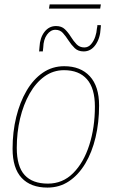

<svg xmlns="http://www.w3.org/2000/svg" viewBox="-20 -840 522 870"><path d="M195 10Q119 10 78 -34Q37 -78 37 -166Q37 -242 53.5 -309.5Q70 -377 100.5 -429Q131 -481 174 -510.5Q217 -540 271 -540Q345 -540 387 -494.5Q429 -449 429 -362Q429 -285 413 -217.5Q397 -150 366.5 -99Q336 -48 293 -19Q250 10 195 10ZM197 -8Q264 -8 311.5 -55.5Q359 -103 384.5 -182.5Q410 -262 410 -357Q410 -440 374 -481Q338 -522 270 -522Q221 -522 181.5 -493.5Q142 -465 114 -415.5Q86 -366 71 -303Q56 -240 56 -170Q56 -86 91.5 -47Q127 -8 197 -8ZM158 -607Q158 -609 157.5 -605Q157 -601 157 -603.5Q157 -606 159 -627Q161 -669 181.5 -695.5Q202 -722 234 -722Q259 -722 274 -707.5Q289 -693 301 -673.5Q313 -654 327 -639.5Q341 -625 362 -625Q380 -625 392.5 -639.5Q405 -654 411.5 -673.5Q418 -693 419 -710Q421 -719 421 -721Q421 -723 421 -726H437Q437 -723 437 -722Q437 -721 436 -711Q434 -667 413 -637Q392 -607 359 -607Q334 -607 318.5 -622Q303 -637 290.5 -656.5Q278 -676 265 -690.5Q252 -705 231 -705Q209 -705 193 -683Q177 -661 176 -625Q174 -612 174 -607Q174 -609 173.5 -603Q173 -597 174 -607ZM202 -801 205 -820H437L434 -801Z"/></svg>

Font: Georama Thin
Style: Italic
Weight: 100
Italic angle: -9°
Designer: Jean-Baptiste Levee
Foundry: Production Type
Version: Version 1.000